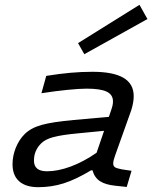

<svg xmlns="http://www.w3.org/2000/svg" viewBox="-20 -771 654 797"><path d="M525 -314 458 -126Q454 -115 452 -107Q450 -99 450 -92Q450 -82 457 -77Q464 -72 486 -68L526 -62L506 5L459 0Q418 -4 395 -19Q372 -34 364 -64H358Q295 -26 244.5 -10Q194 6 139 6Q87 6 59.5 -18.5Q32 -43 32 -89Q32 -124 45.5 -157.5Q59 -191 82 -214Q108 -240 153 -252.5Q198 -265 287 -273L432 -286Q445 -323 447 -332.5Q449 -342 449 -350Q449 -378 423 -390.5Q397 -403 340 -403Q310 -403 260 -398Q210 -393 152 -384L172 -456Q228 -465 273.5 -469Q319 -473 364 -473Q450 -473 492.5 -448Q535 -423 535 -372Q535 -359 532.5 -344.5Q530 -330 525 -314ZM121 -104Q121 -82 134.5 -71Q148 -60 175 -60Q220 -60 273 -79.5Q326 -99 381 -137L412 -228L299 -217Q236 -211 202 -202Q168 -193 151 -176Q136 -161 128.5 -143.5Q121 -126 121 -104ZM330 -546 304 -592 559 -751 592 -692Z"/></svg>

Font: Intel One Mono
Style: Italic
Weight: 400
Italic angle: -16°
Monospace: yes
Designer: Fred Shallcrass
Foundry: Frere-Jones Type LLC
Version: Version 1.400;hotconv 1.1.0;makeotfexe 2.6.0;FJTRelease1.4